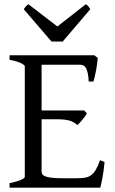

<svg xmlns="http://www.w3.org/2000/svg" viewBox="-20 -872 536 892"><path d="M465.8 -119.1Q461.9 -77.1 455.8 -45.7Q449.7 -14.2 445.8 0H24.4V-21Q57.6 -27.8 76.4 -35.9Q95.2 -43.9 95.2 -50.8V-564Q95.2 -569.8 77.4 -578.6Q59.6 -587.4 24.4 -594.2V-615.2H418L434.1 -603Q433.1 -590.3 431.2 -575.2Q429.2 -560.1 426.3 -544.9Q423.3 -529.8 420.2 -516.1Q417 -502.4 414.1 -493.2H392.1Q391.1 -515.6 387.9 -530.8Q384.8 -545.9 379.9 -554.9Q375 -564 367.9 -567.6Q360.8 -571.3 352.1 -571.3H173.3V-358.9H371.1L383.8 -345.2Q379.9 -338.4 374.3 -330.6Q368.7 -322.8 362.5 -315.2Q356.4 -307.6 350.3 -301.3Q344.2 -294.9 338.9 -291Q331.5 -298.3 323 -303.2Q314.5 -308.1 303.5 -311.5Q292.5 -314.9 277.6 -316.4Q262.7 -317.9 242.2 -317.9H173.3V-75.2Q173.3 -67.9 176.8 -62.3Q180.2 -56.6 190.9 -52.5Q201.7 -48.3 221.2 -46.1Q240.7 -43.9 272.9 -43.9H335.9Q358.4 -43.9 374.3 -46.4Q390.1 -48.8 402.3 -57.4Q414.6 -65.9 424.6 -82.5Q434.6 -99.1 444.8 -127.9ZM271.5 -679.2H219.2L90.3 -829.1Q93.8 -834 96.2 -837.4Q98.6 -840.8 100.8 -843.3Q103 -845.7 105.7 -847.7Q108.4 -849.6 112.3 -852.1L246.6 -749L378.4 -852.1Q386.7 -847.7 390.1 -843.3Q393.6 -838.9 399.4 -829.1Z"/></svg>

Font: Gentium Plus Am
Style: Regular
Weight: 400
Designer: J. Victor Gaultney, Annie Olsen, Iska Routamaa, Becca Hirsbrunner
Foundry: SIL International
Version: Version 5.000